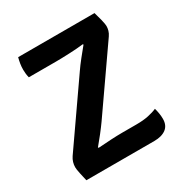

<svg xmlns="http://www.w3.org/2000/svg" viewBox="-160 -807 891 932"><g transform="rotate(-30 285.5 -341.5)"><path d="M296 -475.5Q311 -497.5 333.5 -525.8Q356 -554 375.5 -577.5L372.5 -580.5Q357.5 -578.5 336.8 -577Q316 -575.5 293.8 -574.5Q271.5 -573.5 251.2 -573Q231 -572.5 217.5 -572.5H66Q63 -584.5 61.8 -595.5Q60.5 -606.5 60.5 -617.5Q60.5 -635 63 -650.5Q65.5 -666 70 -683H498Q507 -652 510.8 -636Q514.5 -620 515.8 -612.2Q517 -604.5 517 -599Q517 -587.5 513.5 -575Q510 -562.5 501 -549.5L264.5 -210Q249 -188 227.2 -160.2Q205.5 -132.5 186 -109.5L189 -106.5Q221.5 -109 259.2 -111Q297 -113 325 -113H404Q442.5 -113 471 -119Q499.5 -125 519.5 -134Q523.5 -121.5 526.2 -105Q529 -88.5 529 -72.5Q529 -36 504.8 -18Q480.5 0 439 0H58Q51 -29.5 47.8 -45.2Q44.5 -61 43.5 -68.8Q42.5 -76.5 42.5 -82Q42.5 -95 46.5 -108.8Q50.5 -122.5 59 -135Z"/></g></svg>

Font: Signika Light SemiBold
Style: Regular
Weight: 600
Version: Version 2.003;gftools[0.9.32]